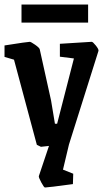

<svg xmlns="http://www.w3.org/2000/svg" viewBox="-21 -647 469 850"><path d="M74.2 -546.9V-627H369.1V-546.9ZM178.2 183.1Q173.8 183.1 161.9 160.9Q149.9 138.7 150.9 132.8L195.8 -1Q163.6 2.9 160.2 2.9L142.1 -5.9L41 -382.8L-1 -395V-445.8Q101.1 -461.9 110.8 -461.9Q115.7 -461.9 134.3 -449Q152.8 -436 154.8 -429.2L205.1 -202.1L222.2 -99.1H231.9L306.2 -388.2L244.1 -396V-453.1Q376 -461.9 384.8 -461.9Q390.1 -461.9 403.3 -445.3Q416.5 -428.7 415 -421.9L284.2 -6.8L257.8 104L303.2 122.1L301.8 168Q190.4 183.1 178.2 183.1Z"/></svg>

Font: Grenze SemiBold
Style: Regular
Weight: 600
Designer: Renata Polastri
Foundry: Omnibus-Type
Version: Version 1.002;PS 001.002;hotconv 1.0.88;makeotf.lib2.5.64775